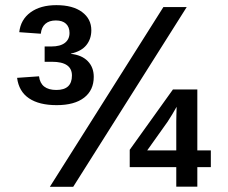

<svg xmlns="http://www.w3.org/2000/svg" viewBox="-20 -715 874 735"><path d="M694.8 -688 260.3 0H170.9L605.5 -688ZM735.4 -75.2V-0.5H654.8V-75.2H476.6V-141.6L642.1 -372.6H735.4V-139.2H787.1V-75.2ZM656.2 -306.2Q647.5 -291 639.4 -277.3Q631.3 -263.7 621.6 -249L543.5 -139.2H654.8V-249.5Q654.8 -263.2 655.3 -277.6Q655.8 -292 656.2 -306.2ZM338.9 -420.9Q338.9 -369.6 302 -341.1Q265.1 -312.5 196.8 -312.5Q129.9 -312.5 91.1 -338.6Q52.2 -364.7 45.4 -417L129.4 -422.9Q135.7 -370.6 195.8 -370.6Q255.4 -370.6 255.4 -425.8Q255.4 -478.5 179.2 -478.5H150.9V-537.1H176.8Q210.4 -537.1 228.3 -550.8Q246.1 -564.5 246.1 -588.9Q246.1 -611.3 232.7 -624Q219.2 -636.7 193.8 -636.7Q168.5 -636.7 153.6 -623.8Q138.7 -610.8 136.2 -585.9L53.7 -591.8Q59.1 -640.1 96.9 -667.7Q134.8 -695.3 195.8 -695.3Q258.8 -695.3 294.2 -668.9Q329.6 -642.6 329.6 -599.1Q329.6 -565.9 310.5 -542.2Q291.5 -518.6 251.5 -509.8V-508.8Q293 -504.4 315.9 -481Q338.9 -457.5 338.9 -420.9Z"/></svg>

Font: Arimo SemiBold
Style: Regular
Weight: 600
Designer: Steve Matteson
Foundry: Monotype Imaging Inc.
Version: Version 1.33